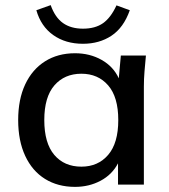

<svg xmlns="http://www.w3.org/2000/svg" viewBox="-20 -721 661 750"><path d="M273 9Q206 9 156 -22Q106 -53 78.5 -112Q51 -171 51 -252Q51 -333 78.5 -391.5Q106 -450 156 -481.5Q206 -513 273 -513Q331 -513 377 -487Q423 -461 444 -415L452 -504H550Q547 -473 544.5 -442.5Q542 -412 542 -383V0H441V-83Q418 -39 373 -15Q328 9 273 9ZM298 -70Q363 -70 402.5 -116Q442 -162 442 -252Q442 -342 402.5 -387.5Q363 -433 298 -433Q232 -433 192.5 -387.5Q153 -342 153 -252Q153 -162 192 -116Q231 -70 298 -70ZM304 -550Q236 -550 188 -584Q140 -618 122 -681L178 -701Q195 -653 226 -631Q257 -609 304 -609Q352 -609 382.5 -630.5Q413 -652 435 -700L487 -681Q463 -613 415.5 -581.5Q368 -550 304 -550Z"/></svg>

Font: Mulish SemiBold
Style: Regular
Weight: 600
Designer: Vernon Adams
Foundry: Vernon Adams
Version: Version 3.603; ttfautohint (v1.8.3)